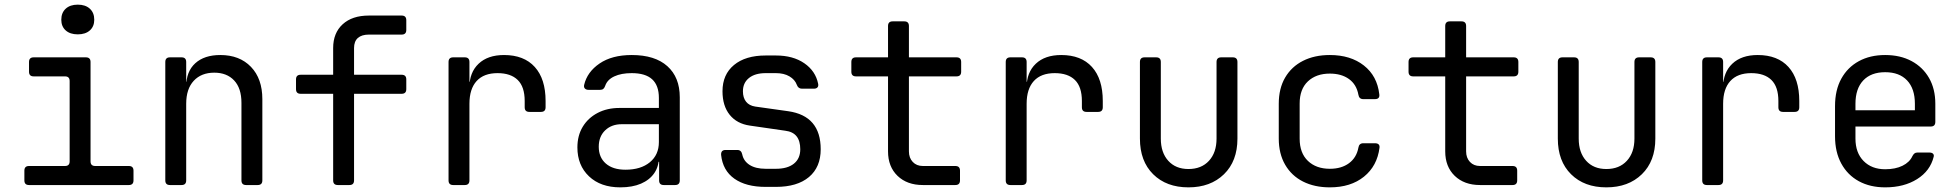

<svg xmlns="http://www.w3.org/2000/svg" viewBox="-20 -797 8440 827"><path d="M105 0Q85 0 85 -20V-62Q85 -82 105 -82H260Q280 -82 280 -102V-448Q280 -468 260 -468H125Q105 -468 105 -488V-530Q105 -550 125 -550H350Q370 -550 370 -530V-102Q370 -82 390 -82H535Q555 -82 555 -62V-20Q555 0 535 0ZM315 -649Q282 -649 263 -666Q244 -683 244 -712Q244 -742 263 -759.5Q282 -777 315 -777Q348 -777 367 -759.5Q386 -742 386 -712Q386 -683 367 -666Q348 -649 315 -649Z M712 0Q692 0 692 -20V-530Q692 -550 712 -550H762Q782 -550 782 -530V-445H801L782 -424Q782 -489 821 -524.5Q860 -560 929 -560Q1012 -560 1061 -509Q1110 -458 1110 -370V-20Q1110 0 1090 0H1040Q1020 0 1020 -20V-354Q1020 -417 988.5 -450.5Q957 -484 903 -484Q847 -484 814.5 -449Q782 -414 782 -350V-20Q782 0 762 0Z M1435 0Q1415 0 1415 -20V-393H1275Q1255 -393 1255 -413V-455Q1255 -475 1275 -475H1415V-590Q1415 -655 1456 -692.5Q1497 -730 1569 -730H1710Q1730 -730 1730 -710V-668Q1730 -648 1710 -648H1569Q1538 -648 1521.5 -633.5Q1505 -619 1505 -590V-475H1710Q1730 -475 1730 -455V-413Q1730 -393 1710 -393H1505V-20Q1505 0 1485 0Z M1932 0Q1912 0 1912 -20V-530Q1912 -550 1932 -550H1982Q2002 -550 2002 -530V-445H2021L2002 -421Q2002 -485 2041.5 -522.5Q2081 -560 2151 -560Q2237 -560 2283.5 -508.5Q2330 -457 2330 -362V-335Q2330 -315 2310 -315H2260Q2240 -315 2240 -335V-362Q2240 -423 2210 -452.5Q2180 -482 2123 -482Q2064 -482 2033 -448Q2002 -414 2002 -350V-20Q2002 0 1982 0Z M2652 10Q2567 10 2517 -37.5Q2467 -85 2467 -162Q2467 -213 2490 -251Q2513 -289 2554 -310.5Q2595 -332 2648 -332H2818V-375Q2818 -429 2789 -455.5Q2760 -482 2701 -482Q2656 -482 2626 -468Q2596 -454 2587 -428Q2584 -419 2579 -414.5Q2574 -410 2565 -410H2515Q2505 -410 2499.5 -415.5Q2494 -421 2496 -431Q2509 -487 2562.5 -523.5Q2616 -560 2701 -560Q2801 -560 2854.5 -512Q2908 -464 2908 -378V-20Q2908 0 2888 0H2839Q2819 0 2819 -20V-100H2804L2818 -120Q2818 -80 2798 -51Q2778 -22 2741 -6Q2704 10 2652 10ZM2674 -66Q2740 -66 2779 -98Q2818 -130 2818 -185V-262H2658Q2614 -262 2586.5 -235.5Q2559 -209 2559 -165Q2559 -119 2589.5 -92.5Q2620 -66 2674 -66Z M3278 8Q3193 8 3143 -27.5Q3093 -63 3086 -130Q3085 -151 3105 -151H3156Q3173 -151 3177 -132Q3183 -103 3209 -86.5Q3235 -70 3278 -70H3322Q3372 -70 3399.5 -92Q3427 -114 3427 -154Q3427 -190 3411 -210Q3395 -230 3362 -234L3210 -256Q3154 -264 3123 -302.5Q3092 -341 3092 -404Q3092 -476 3141.5 -517Q3191 -558 3278 -558H3322Q3396 -558 3444.5 -524.5Q3493 -491 3504 -436Q3506 -426 3501 -420.5Q3496 -415 3486 -415H3434Q3418 -415 3412 -432Q3404 -454 3380.5 -468Q3357 -482 3322 -482H3278Q3232 -482 3206 -461Q3180 -440 3180 -404Q3180 -376 3193.5 -359Q3207 -342 3233 -338L3375 -318Q3445 -308 3480 -267Q3515 -226 3515 -154Q3515 -77 3464.5 -34.5Q3414 8 3322 8Z M3955 0Q3887 0 3846 -39.5Q3805 -79 3805 -145V-468H3667Q3647 -468 3647 -488V-530Q3647 -550 3667 -550H3805V-685Q3805 -705 3825 -705H3875Q3895 -705 3895 -685V-550H4100Q4120 -550 4120 -530V-488Q4120 -468 4100 -468H3895V-145Q3895 -117 3911.5 -99.5Q3928 -82 3955 -82H4095Q4115 -82 4115 -62V-20Q4115 0 4095 0Z M4332 0Q4312 0 4312 -20V-530Q4312 -550 4332 -550H4382Q4402 -550 4402 -530V-445H4421L4402 -421Q4402 -485 4441.5 -522.5Q4481 -560 4551 -560Q4637 -560 4683.5 -508.5Q4730 -457 4730 -362V-335Q4730 -315 4710 -315H4660Q4640 -315 4640 -335V-362Q4640 -423 4610 -452.5Q4580 -482 4523 -482Q4464 -482 4433 -448Q4402 -414 4402 -350V-20Q4402 0 4382 0Z M5099 10Q5004 10 4947 -46.5Q4890 -103 4890 -200V-530Q4890 -550 4910 -550H4960Q4980 -550 4980 -530V-200Q4980 -140 5012 -104.5Q5044 -69 5099 -69Q5155 -69 5187.5 -104.5Q5220 -140 5220 -200V-530Q5220 -550 5240 -550H5290Q5310 -550 5310 -530V-200Q5310 -103 5252 -46.5Q5194 10 5099 10Z M5708 10Q5642 10 5592.5 -15Q5543 -40 5515.5 -87.5Q5488 -135 5488 -200V-350Q5488 -416 5515.5 -463Q5543 -510 5592.5 -535Q5642 -560 5708 -560Q5797 -560 5854.5 -515Q5912 -470 5921 -391Q5924 -370 5902 -370H5852Q5834 -370 5831 -389Q5823 -433 5790.5 -456.5Q5758 -480 5708 -480Q5649 -480 5613.5 -446.5Q5578 -413 5578 -351V-200Q5578 -138 5613.5 -104Q5649 -70 5708 -70Q5758 -70 5790.5 -94Q5823 -118 5831 -161Q5834 -180 5852 -180H5902Q5924 -180 5922 -161Q5912 -82 5855 -36Q5798 10 5708 10Z M6355 0Q6287 0 6246 -39.5Q6205 -79 6205 -145V-468H6067Q6047 -468 6047 -488V-530Q6047 -550 6067 -550H6205V-685Q6205 -705 6225 -705H6275Q6295 -705 6295 -685V-550H6500Q6520 -550 6520 -530V-488Q6520 -468 6500 -468H6295V-145Q6295 -117 6311.5 -99.5Q6328 -82 6355 -82H6495Q6515 -82 6515 -62V-20Q6515 0 6495 0Z M6899 10Q6804 10 6747 -46.5Q6690 -103 6690 -200V-530Q6690 -550 6710 -550H6760Q6780 -550 6780 -530V-200Q6780 -140 6812 -104.5Q6844 -69 6899 -69Q6955 -69 6987.5 -104.5Q7020 -140 7020 -200V-530Q7020 -550 7040 -550H7090Q7110 -550 7110 -530V-200Q7110 -103 7052 -46.5Q6994 10 6899 10Z M7332 0Q7312 0 7312 -20V-530Q7312 -550 7332 -550H7382Q7402 -550 7402 -530V-445H7421L7402 -421Q7402 -485 7441.5 -522.5Q7481 -560 7551 -560Q7637 -560 7683.5 -508.5Q7730 -457 7730 -362V-335Q7730 -315 7710 -315H7660Q7640 -315 7640 -335V-362Q7640 -423 7610 -452.5Q7580 -482 7523 -482Q7464 -482 7433 -448Q7402 -414 7402 -350V-20Q7402 0 7382 0Z M8100 10Q8035 10 7986.5 -16.5Q7938 -43 7911 -92.5Q7884 -142 7884 -210V-340Q7884 -409 7911 -458Q7938 -507 7986.5 -533.5Q8035 -560 8100 -560Q8165 -560 8213.5 -534Q8262 -508 8289 -461Q8316 -414 8316 -350V-272Q8316 -252 8296 -252H7972V-200Q7972 -139 8007 -103.5Q8042 -68 8100 -68Q8144 -68 8174.5 -83Q8205 -98 8217 -124Q8221 -132 8226 -136Q8231 -140 8239 -140H8290Q8301 -140 8306 -135Q8311 -130 8309 -122Q8294 -61 8237.5 -25.5Q8181 10 8100 10ZM8228 -313V-350Q8228 -415 8194.5 -450.5Q8161 -486 8100 -486Q8039 -486 8005.5 -450.5Q7972 -415 7972 -350V-322H8235Z"/></svg>

Font: Pitagon Sans Mono
Style: Regular
Weight: 400
Monospace: yes
Designer: Travis Tran
Foundry: Pitagon
Version: Version 1.001;gftools[0.9.26]